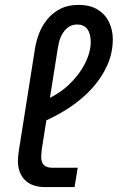

<svg xmlns="http://www.w3.org/2000/svg" viewBox="-20 -763 480 783"><path d="M165 0Q110 0 81.5 -29Q53 -58 53 -108Q53 -116 54 -124.5Q55 -133 56 -143L123 -567Q128 -597 140 -628Q152 -659 173.5 -685Q195 -711 226 -727Q257 -743 300 -743Q348 -743 379 -723.5Q410 -704 425 -672Q440 -640 440 -603Q440 -548 418 -498Q396 -448 357 -404.5Q318 -361 265 -325.5Q212 -290 150 -264L154 -351Q215 -375 258.5 -415.5Q302 -456 326 -503Q350 -550 350 -592Q350 -625 336.5 -644Q323 -663 294 -663Q265 -663 244 -638.5Q223 -614 216 -568L151 -158Q150 -150 149 -140Q148 -130 148 -123Q148 -101 159 -90Q170 -79 193 -79H297L284 0Z"/></svg>

Font: MuseoModerno
Style: Italic
Weight: 400
Italic angle: -9°
Designer: Pablo Cosgaya, Héctor Gatti, Marcela Romero, and the Authors of The MuseoModerno Project.
Foundry: Omnibus-Type Team
Version: Version 1.003